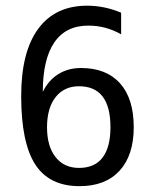

<svg xmlns="http://www.w3.org/2000/svg" viewBox="-20 -636 540 668"><path d="M401.4 -591.8V-516.6Q376 -531.2 347.2 -539.1Q318.4 -546.9 287.1 -546.9Q209 -546.9 168.9 -488.3Q128.9 -429.7 128.9 -316.4Q148.4 -356.4 182.6 -377.9Q216.8 -399.4 261.7 -399.4Q349.6 -399.4 397.5 -346.2Q445.3 -293 445.3 -193.4Q445.3 -95.7 396 -42Q346.7 11.7 256.8 11.7Q151.4 11.7 102.5 -64Q53.7 -139.6 53.7 -301.8Q53.7 -455.1 112.8 -535.6Q171.9 -616.2 283.2 -616.2Q313.5 -616.2 343.8 -609.9Q374 -603.5 401.4 -591.8ZM254.9 -335.9Q203.1 -335.9 173.3 -297.9Q143.6 -259.8 143.6 -193.4Q143.6 -127 173.3 -89.4Q203.1 -51.8 254.9 -51.8Q309.6 -51.8 336.9 -87.9Q364.3 -124 364.3 -193.4Q364.3 -264.6 336.9 -300.3Q309.6 -335.9 254.9 -335.9Z"/></svg>

Font: BabelStone Shapes
Style: Regular
Weight: 400
Designer: Andrew West
Foundry: BabelStone
Version: Version 15.0.0 September 13, 2022